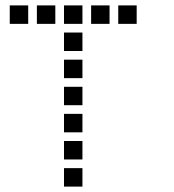

<svg xmlns="http://www.w3.org/2000/svg" viewBox="-20 -704 640 708"><path d="M17 -684Q16 -684 16 -684Q16 -684 16 -683V-617Q16 -616 16 -616Q16 -616 17 -616H83Q84 -616 84 -616Q84 -616 84 -617V-683Q84 -684 84 -684Q84 -684 83 -684ZM117 -684Q116 -684 116 -684Q116 -684 116 -683V-617Q116 -616 116 -616Q116 -616 117 -616H183Q184 -616 184 -616Q184 -616 184 -617V-683Q184 -684 184 -684Q184 -684 183 -684ZM217 -684Q216 -684 216 -684Q216 -684 216 -683V-617Q216 -616 216 -616Q216 -616 217 -616H283Q284 -616 284 -616Q284 -616 284 -617V-683Q284 -684 284 -684Q284 -684 283 -684ZM317 -684Q316 -684 316 -684Q316 -684 316 -683V-617Q316 -616 316 -616Q316 -616 317 -616H383Q384 -616 384 -616Q384 -616 384 -617V-683Q384 -684 384 -684Q384 -684 383 -684ZM417 -684Q416 -684 416 -684Q416 -684 416 -683V-617Q416 -616 416 -616Q416 -616 417 -616H483Q484 -616 484 -616Q484 -616 484 -617V-683Q484 -684 484 -684Q484 -684 483 -684ZM217 -584Q216 -584 216 -584Q216 -584 216 -583V-517Q216 -516 216 -516Q216 -516 217 -516H283Q284 -516 284 -516Q284 -516 284 -517V-583Q284 -584 284 -584Q284 -584 283 -584ZM217 -484Q216 -484 216 -484Q216 -484 216 -483V-417Q216 -416 216 -416Q216 -416 217 -416H283Q284 -416 284 -416Q284 -416 284 -417V-483Q284 -484 284 -484Q284 -484 283 -484ZM217 -384Q216 -384 216 -384Q216 -384 216 -383V-317Q216 -316 216 -316Q216 -316 217 -316H283Q284 -316 284 -316Q284 -316 284 -317V-383Q284 -384 284 -384Q284 -384 283 -384ZM217 -284Q216 -284 216 -284Q216 -284 216 -283V-217Q216 -216 216 -216Q216 -216 217 -216H283Q284 -216 284 -216Q284 -216 284 -217V-283Q284 -284 284 -284Q284 -284 283 -284ZM217 -184Q216 -184 216 -184Q216 -184 216 -183V-117Q216 -116 216 -116Q216 -116 217 -116H283Q284 -116 284 -116Q284 -116 284 -117V-183Q284 -184 284 -184Q284 -184 283 -184ZM217 -84Q216 -84 216 -84Q216 -84 216 -83V-17Q216 -16 216 -16Q216 -16 217 -16H283Q284 -16 284 -16Q284 -16 284 -17V-83Q284 -84 284 -84Q284 -84 283 -84Z"/></svg>

Font: Doto Black SemiBold
Style: Regular
Weight: 600
Monospace: yes
Version: Version 1.000